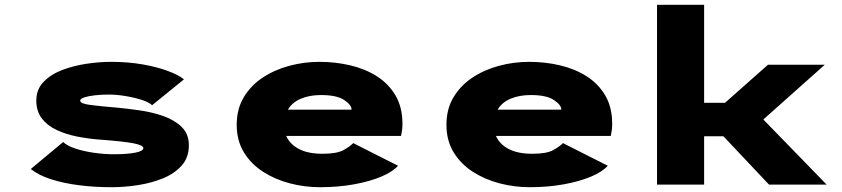

<svg xmlns="http://www.w3.org/2000/svg" viewBox="-20 -770 3512 801"><path d="M445 11Q374.5 11 309.8 2.8Q245 -5.5 192.8 -22.2Q140.5 -39 108.5 -65L243.5 -177.5Q259.5 -162 293.8 -150.5Q328 -139 370.8 -132.8Q413.5 -126.5 455.5 -126.5Q512 -126.5 545 -133.2Q578 -140 578 -152Q578 -164.5 535.2 -172.5Q492.5 -180.5 397 -187.5Q349.5 -191 302.5 -200.2Q255.5 -209.5 216.8 -227.5Q178 -245.5 154.8 -275.5Q131.5 -305.5 131.5 -350.5Q131.5 -397 161.5 -428.2Q191.5 -459.5 239.2 -477.8Q287 -496 341 -504Q395 -512 443 -512Q515 -512 575.5 -501.2Q636 -490.5 680.2 -474Q724.5 -457.5 747.5 -439L614.5 -331Q602.5 -343 572 -353Q541.5 -363 504 -369.2Q466.5 -375.5 433 -375.5Q403.5 -375.5 376.5 -372.5Q349.5 -369.5 332 -363.8Q314.5 -358 314.5 -350Q314.5 -338 354.8 -332.5Q395 -327 467.5 -321Q511.5 -317 563.2 -309.5Q615 -302 661.5 -285.8Q708 -269.5 738 -240.2Q768 -211 768 -163.5Q768 -114 739 -80.5Q710 -47 662.2 -27Q614.5 -7 557.5 2Q500.5 11 445 11Z M1314.5 11Q1251 11 1189.5 -5Q1128 -21 1077.8 -53.2Q1027.5 -85.5 997.5 -134.5Q967.5 -183.5 967.5 -249.5Q967.5 -314.5 996.5 -363.5Q1025.5 -412.5 1074.8 -445.5Q1124 -478.5 1185.8 -495.2Q1247.5 -512 1313 -512Q1379 -512 1441 -497.5Q1503 -483 1552 -452Q1601 -421 1630 -371.8Q1659 -322.5 1659 -253Q1659 -237 1657 -224.2Q1655 -211.5 1653 -203H1174Q1189 -168.5 1227 -148.5Q1265 -128.5 1326 -128.5Q1386 -128.5 1413.8 -144.2Q1441.5 -160 1453.5 -173L1640.5 -78.5Q1618.5 -53.5 1570.8 -33.2Q1523 -13 1457 -1Q1391 11 1314.5 11ZM1319 -373.5Q1272 -373.5 1235.8 -358.5Q1199.5 -343.5 1181 -312.5H1446.5V-314Q1446.5 -332 1415.8 -352.8Q1385 -373.5 1319 -373.5Z M2189.5 11Q2126 11 2064.5 -5Q2003 -21 1952.8 -53.2Q1902.5 -85.5 1872.5 -134.5Q1842.5 -183.5 1842.5 -249.5Q1842.5 -314.5 1871.5 -363.5Q1900.5 -412.5 1949.8 -445.5Q1999 -478.5 2060.8 -495.2Q2122.5 -512 2188 -512Q2254 -512 2316 -497.5Q2378 -483 2427 -452Q2476 -421 2505 -371.8Q2534 -322.5 2534 -253Q2534 -237 2532 -224.2Q2530 -211.5 2528 -203H2049Q2064 -168.5 2102 -148.5Q2140 -128.5 2201 -128.5Q2261 -128.5 2288.8 -144.2Q2316.5 -160 2328.5 -173L2515.5 -78.5Q2493.5 -53.5 2445.8 -33.2Q2398 -13 2332 -1Q2266 11 2189.5 11ZM2194 -373.5Q2147 -373.5 2110.8 -358.5Q2074.5 -343.5 2056 -312.5H2321.5V-314Q2321.5 -332 2290.8 -352.8Q2260 -373.5 2194 -373.5Z M2721 0V-750H2917.5V-341H3004.5L3184 -500H3421L3164.5 -271.5L3428.5 0H3188L2998 -201.5H2917.5V0Z"/></svg>

Font: Trispace SemiExpanded ExtraBold
Style: Regular
Weight: 800
Width: 6
Designer: Tyler Finck
Foundry: Etcetera Type Company
Version: Version 1.210; ttfautohint (v1.8.3)